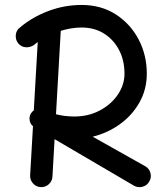

<svg xmlns="http://www.w3.org/2000/svg" viewBox="-20 -724 680 790"><path d="M106.9 -256.8Q111.8 -264.6 119.1 -270L135.3 -551.3Q127 -545.4 120.1 -539.1Q104.5 -528.3 85.9 -529.5Q67.4 -530.8 55.2 -545.4Q43.5 -559.6 44.9 -579.3Q46.4 -599.1 61.5 -610.4Q110.4 -652.3 177.2 -678Q244.1 -703.6 315.9 -703.6Q396 -703.6 456.3 -664.8Q516.6 -626 550.3 -561.8Q584 -497.6 584 -420.9Q584 -356.4 554.2 -303.2Q524.4 -250 473.9 -213.4Q423.3 -176.8 361.3 -161.6L577.6 -40Q594.2 -30.8 599.1 -12Q604 6.8 594.2 22.9Q585 39.6 566.2 44.4Q547.4 49.3 531.2 40L204.6 -151.4L195.8 2.4Q194.8 21.5 180.7 34.2Q166.5 46.9 147.5 45.9Q128.4 44.9 115.7 30.5Q103 16.1 104 -2.9L115.7 -204.6Q104.5 -213.9 102.1 -229Q99.6 -244.1 106.9 -256.8ZM315.9 -610.8Q294.4 -610.8 272.7 -607.2Q251 -603.5 230 -597.2L210.4 -253.9Q229.5 -249 248.8 -246.8Q268.1 -244.6 285.6 -244.6Q343.8 -244.6 390.6 -269.5Q437.5 -294.4 464.8 -334.7Q492.2 -375 492.2 -420.9Q492.2 -476.1 469.5 -519Q446.8 -562 407.2 -586.4Q367.7 -610.8 315.9 -610.8Z"/></svg>

Font: Mikhak-DS1-FD Medium
Style: Regular
Weight: 500
Designer: Amin Abedi
Version: Version 3.2